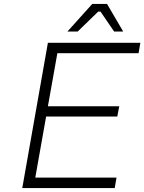

<svg xmlns="http://www.w3.org/2000/svg" viewBox="-20 -954 732 974"><path d="M322 -794 448 -934H523L605 -794H559L490 -895H478L374 -794ZM93 0 223 -737H692L683 -684H271L223 -415H585L575 -363H214L159 -53H571L562 0Z"/></svg>

Font: Tomorrow Light
Style: Italic
Weight: 300
Italic angle: -10°
Designer: Tony de Marco, Monica Rizzolli
Foundry: Just in Type
Version: Version 2.002